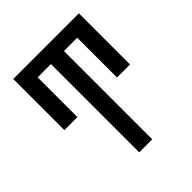

<svg xmlns="http://www.w3.org/2000/svg" viewBox="-200 -653 1001 1001"><g transform="rotate(-45 300.0 -152.5)"><path d="M252 215V-436H154V-143H58V-520H542V-143H446V-436H348V215Z"/></g></svg>

Font: Zed Mono Medium Extended
Style: Regular
Weight: 500
Width: 7
Monospace: yes
Designer: Belleve Invis
Foundry: Belleve Invis
Version: Version 1.0.0; ttfautohint (v1.8.4)